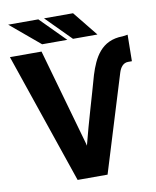

<svg xmlns="http://www.w3.org/2000/svg" viewBox="-100 -957 837 1029"><g transform="rotate(-10 318.5 -442.0)"><path d="M-5 -711 238 0H401L563 -527C571 -553 587 -576 614 -576H635L637 -720L609 -716C492 -715 450 -628 422 -539C388 -416 351 -298 319 -172L316 -185L167 -711ZM16 -884 177 -749H314L180 -884ZM211 -884 345 -749H478L369 -884Z"/></g></svg>

Font: Aerodynamic
Style: Bd
Weight: 500
Designer: Google
Version: Version 2.000980; 2014